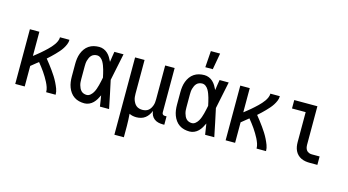

<svg xmlns="http://www.w3.org/2000/svg" viewBox="-99 -1152 3198 1763"><g transform="rotate(15 1500.0 -270.5)"><path d="M62 0V-520H152V-290Q167 -302 182.5 -314Q198 -326 212.5 -338.5Q227 -351 241.5 -364Q256 -377 270 -390.5Q284 -404 297 -418.5Q310 -433 321 -448.5Q332 -464 340 -482.5Q348 -501 348 -520H438Q438 -497 429 -475.5Q420 -454 407.5 -434.5Q395 -415 379.5 -397.5Q364 -380 348 -363.5Q332 -347 315 -331Q298 -315 281 -300Q299 -278 316.5 -255Q334 -232 351 -208.5Q368 -185 383.5 -160.5Q399 -136 412 -110Q425 -84 435.5 -56.5Q446 -29 446 0H356Q356 -24 348 -47Q340 -70 329 -91.5Q318 -113 305.5 -133.5Q293 -154 279.5 -174Q266 -194 251 -213Q236 -232 221 -251Q204 -237 186.5 -223Q169 -209 152 -195V0Z M720 8Q694 8 669 2Q644 -4 622.5 -18.5Q601 -33 586 -54Q571 -75 562 -99Q553 -123 549.5 -148.5Q546 -174 546 -200V-320Q546 -346 549.5 -371.5Q553 -397 562 -421Q571 -445 586 -466Q601 -487 622.5 -501.5Q644 -516 669 -522Q694 -528 720 -528Q742 -528 763 -519.5Q784 -511 800.5 -495.5Q817 -480 828.5 -461Q840 -442 850 -421Q853 -446 857 -470.5Q861 -495 865 -520H952Q938 -456 925.5 -391.5Q913 -327 899 -263Q914 -198 927 -132Q940 -66 954 0H867Q863 -26 859 -52Q855 -78 851 -103Q842 -83 830 -63Q818 -43 802 -27Q786 -11 764.5 -1.5Q743 8 720 8ZM720 -72Q739 -72 754.5 -85Q770 -98 780 -115Q790 -132 796.5 -150.5Q803 -169 808 -188Q813 -207 817 -226Q821 -245 825 -264Q821 -282 817 -300.5Q813 -319 807.5 -337.5Q802 -356 795.5 -373.5Q789 -391 779.5 -407.5Q770 -424 754.5 -436Q739 -448 720 -448Q706 -448 692 -443Q678 -438 668 -427.5Q658 -417 652 -404Q646 -391 642 -377Q638 -363 637 -348.5Q636 -334 636 -320V-200Q636 -186 637 -171.5Q638 -157 642 -143Q646 -129 652 -116Q658 -103 668 -92.5Q678 -82 692 -77Q706 -72 720 -72Z M1062 215V-520H1152V-200Q1152 -185 1153.5 -169.5Q1155 -154 1160 -140Q1165 -126 1173 -112.5Q1181 -99 1193 -89.5Q1205 -80 1220 -76Q1235 -72 1250 -72Q1265 -72 1280 -76Q1295 -80 1307 -89.5Q1319 -99 1327 -112.5Q1335 -126 1340 -140Q1345 -154 1346.5 -169.5Q1348 -185 1348 -200V-520H1438V-99Q1438 -93 1439.5 -88Q1441 -83 1445 -79Q1449 -75 1454 -73.5Q1459 -72 1465 -72H1481V8H1465Q1444 8 1423 3Q1402 -2 1385 -15Q1368 -28 1358.5 -47.5Q1349 -67 1348 -88Q1340 -68 1327.5 -49.5Q1315 -31 1297.5 -17.5Q1280 -4 1258 2Q1236 8 1214 8Q1197 8 1179.5 4.5Q1162 1 1147 -7Q1149 21 1150.5 50Q1152 79 1152 107V215Z M1720 8Q1694 8 1669 2Q1644 -4 1622.5 -18.5Q1601 -33 1586 -54Q1571 -75 1562 -99Q1553 -123 1549.5 -148.5Q1546 -174 1546 -200V-320Q1546 -346 1549.5 -371.5Q1553 -397 1562 -421Q1571 -445 1586 -466Q1601 -487 1622.5 -501.5Q1644 -516 1669 -522Q1694 -528 1720 -528Q1742 -528 1763 -519.5Q1784 -511 1800.5 -495.5Q1817 -480 1828.5 -461Q1840 -442 1850 -421Q1853 -446 1857 -470.5Q1861 -495 1865 -520H1952Q1938 -456 1925.5 -391.5Q1913 -327 1899 -263Q1914 -198 1927 -132Q1940 -66 1954 0H1867Q1863 -26 1859 -52Q1855 -78 1851 -103Q1842 -83 1830 -63Q1818 -43 1802 -27Q1786 -11 1764.5 -1.5Q1743 8 1720 8ZM1720 -72Q1739 -72 1754.5 -85Q1770 -98 1780 -115Q1790 -132 1796.5 -150.5Q1803 -169 1808 -188Q1813 -207 1817 -226Q1821 -245 1825 -264Q1821 -282 1817 -300.5Q1813 -319 1807.5 -337.5Q1802 -356 1795.5 -373.5Q1789 -391 1779.5 -407.5Q1770 -424 1754.5 -436Q1739 -448 1720 -448Q1706 -448 1692 -443Q1678 -438 1668 -427.5Q1658 -417 1652 -404Q1646 -391 1642 -377Q1638 -363 1637 -348.5Q1636 -334 1636 -320V-200Q1636 -186 1637 -171.5Q1638 -157 1642 -143Q1646 -129 1652 -116Q1658 -103 1668 -92.5Q1678 -82 1692 -77Q1706 -72 1720 -72ZM1708 -600 1719 -756H1807L1779 -600Z M2062 0V-520H2152V-290Q2167 -302 2182.5 -314Q2198 -326 2212.5 -338.5Q2227 -351 2241.5 -364Q2256 -377 2270 -390.5Q2284 -404 2297 -418.5Q2310 -433 2321 -448.5Q2332 -464 2340 -482.5Q2348 -501 2348 -520H2438Q2438 -497 2429 -475.5Q2420 -454 2407.5 -434.5Q2395 -415 2379.5 -397.5Q2364 -380 2348 -363.5Q2332 -347 2315 -331Q2298 -315 2281 -300Q2299 -278 2316.5 -255Q2334 -232 2351 -208.5Q2368 -185 2383.5 -160.5Q2399 -136 2412 -110Q2425 -84 2435.5 -56.5Q2446 -29 2446 0H2356Q2356 -24 2348 -47Q2340 -70 2329 -91.5Q2318 -113 2305.5 -133.5Q2293 -154 2279.5 -174Q2266 -194 2251 -213Q2236 -232 2221 -251Q2204 -237 2186.5 -223Q2169 -209 2152 -195V0Z M2860 0Q2839 0 2818.5 -3.5Q2798 -7 2779 -16Q2760 -25 2745 -40Q2730 -55 2721 -74Q2712 -93 2708.5 -113.5Q2705 -134 2705 -155V-440H2575V-520H2795V-155Q2795 -141 2798 -127Q2801 -113 2810 -101.5Q2819 -90 2832.5 -85Q2846 -80 2860 -80H2934V0Z"/></g></svg>

Font: Iosevka Curly Medium
Style: Regular
Weight: 500
Monospace: yes
Designer: Belleve Invis
Foundry: Belleve Invis
Version: Version 22.1.2; ttfautohint (v1.8.4)